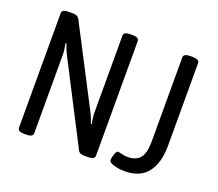

<svg xmlns="http://www.w3.org/2000/svg" viewBox="-118 -868 1181 1040"><g transform="rotate(20 472.5 -348.0)"><path d="M73 -20V-680Q73 -702 111 -702H135Q150 -702 159 -697.5Q168 -693 174 -682L406 -235Q420 -209 432 -172L437 -174Q429 -209 429 -240V-680Q429 -702 467 -702H479Q517 -702 517 -680V-20Q517 2 479 2H458Q430 2 422 -13L184 -475Q170 -501 158 -538L153 -536Q161 -501 161 -470V-20Q161 2 123 2H111Q73 2 73 -20ZM599 -26Q599 -39 606 -60Q613 -81 622 -81Q628 -81 645 -76.5Q662 -72 679 -72Q729 -72 751.5 -101Q774 -130 774 -195V-680Q774 -702 812 -702H826Q865 -702 865 -680V-205Q865 -106 822.5 -50Q780 6 689 6Q657 6 628 -2.5Q599 -11 599 -26Z"/></g></svg>

Font: Asap Condensed
Style: Regular
Weight: 400
Designer: Pablo Cosgaya
Foundry: Omnibus-Type
Version: Version 1.010; ttfautohint (v1.8)